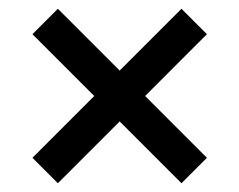

<svg xmlns="http://www.w3.org/2000/svg" viewBox="-20 -599 546 438"><path d="M112 -181 54 -239 195 -380 54 -521 112 -579 253 -438 394 -579 452 -521 311 -380 452 -239 394 -181 253 -322Z"/></svg>

Font: Encode Sans Condensed Thin Medium
Style: Regular
Weight: 500
Version: Version 3.002